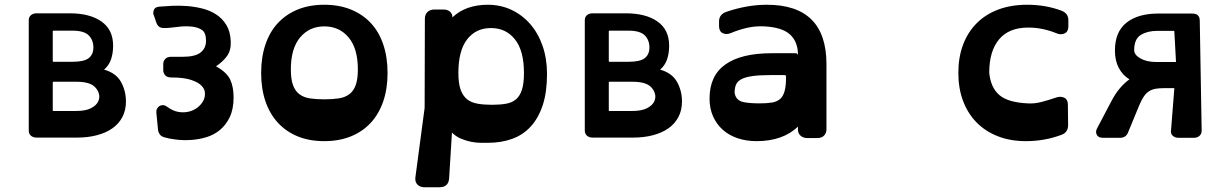

<svg xmlns="http://www.w3.org/2000/svg" viewBox="-20 -580 5135 808"><path d="M418 -287Q468 -273 489 -235.5Q510 -198 510 -153Q510 -116 495 -87.5Q480 -59 453 -40Q426 -21 388 -11Q350 -1 305 -1H134Q119 -1 110 -9Q101 -17 101 -31V-494Q101 -509 110.5 -516.5Q120 -524 134 -524H273Q358 -524 407 -489.5Q456 -455 456 -388Q456 -355 447 -329.5Q438 -304 418 -287ZM205 -451Q202 -451 202 -448V-323Q202 -320 205 -320H285Q334 -320 353.5 -335.5Q373 -351 373 -380Q373 -412 353 -431.5Q333 -451 285 -451ZM205 -236Q202 -236 202 -233V-115Q202 -113 205 -113H301Q340 -113 362.5 -124.5Q385 -136 393 -152.5Q401 -169 396 -186.5Q391 -204 376 -217Q354 -236 301 -236Z M889 -301Q934 -276 948.5 -245.5Q963 -215 963 -170Q963 -121 947 -87.5Q931 -54 905.5 -33Q880 -12 848 -2.5Q816 7 784 9Q752 11 722 7.5Q692 4 672 -2Q658 -6 652 -15Q646 -24 645 -34L638 -106Q637 -115 641 -122.5Q645 -130 651.5 -134Q658 -138 666.5 -137.5Q675 -137 683 -131Q707 -113 731 -109Q755 -105 776 -110.5Q797 -116 813 -129Q829 -142 837 -159Q843 -172 842.5 -188.5Q842 -205 828 -219.5Q814 -234 783.5 -244Q753 -254 700 -254Q684 -254 675.5 -263Q667 -272 667 -285V-309Q667 -323 675.5 -332Q684 -341 700 -341H749Q801 -341 824 -359Q847 -377 847 -408Q847 -442 830.5 -453.5Q814 -465 788 -468Q758 -471 729 -467Q713 -465 698.5 -463.5Q684 -462 672 -462Q657 -462 649.5 -467.5Q642 -473 637 -487L628 -514Q623 -521 626.5 -535.5Q630 -550 650 -552Q673 -554 704 -555.5Q735 -557 767.5 -554.5Q800 -552 832 -544Q864 -536 890 -519Q916 -502 932.5 -475Q949 -448 951 -408Q953 -369 936 -345Q919 -321 889 -301Z M1345 14Q1282 14 1233 -6Q1184 -26 1149.5 -63.5Q1115 -101 1097 -154Q1079 -207 1079 -273Q1079 -339 1097 -392.5Q1115 -446 1149.5 -483Q1184 -520 1233 -540Q1282 -560 1345 -560Q1407 -560 1456.5 -540Q1506 -520 1540.5 -483Q1575 -446 1593 -392.5Q1611 -339 1611 -273Q1611 -207 1593 -154Q1575 -101 1540.5 -63.5Q1506 -26 1456.5 -6Q1407 14 1345 14ZM1345 -469Q1282 -469 1243 -422.5Q1204 -376 1204 -288Q1204 -247 1213 -222Q1222 -197 1240 -183.5Q1258 -170 1284 -166Q1310 -162 1345 -162Q1379 -162 1405.5 -166Q1432 -170 1450 -183.5Q1468 -197 1477 -222Q1486 -247 1486 -288Q1486 -376 1447 -422.5Q1408 -469 1345 -469Z M1884 -507Q1940 -560 2033 -560Q2087 -560 2132.5 -538.5Q2178 -517 2211.5 -478.5Q2245 -440 2263.5 -386.5Q2282 -333 2282 -269Q2282 -192 2264 -137.5Q2246 -83 2213.5 -47.5Q2181 -12 2135 4.5Q2089 21 2033 21Q2022 21 2004 21Q1986 21 1964 17Q1943 13 1921 4Q1899 -5 1882 -22L1870 171Q1867 208 1830 208H1766Q1748 208 1737 197Q1726 186 1728 167L1767 -126L1768 -501Q1768 -519 1779 -529.5Q1790 -540 1808 -540H1846Q1863 -540 1873.5 -531Q1884 -522 1884 -507ZM2046 -462Q1983 -462 1946 -414.5Q1909 -367 1909 -273Q1909 -229 1918.5 -202.5Q1928 -176 1946 -162Q1964 -148 1990.5 -143.5Q2017 -139 2051 -139Q2084 -139 2109.5 -143.5Q2135 -148 2151.5 -162Q2168 -176 2176.5 -202.5Q2185 -229 2185 -273Q2185 -367 2147 -414.5Q2109 -462 2046 -462Z M2758 -287Q2808 -273 2829 -235.5Q2850 -198 2850 -153Q2850 -116 2835 -87.5Q2820 -59 2793 -40Q2766 -21 2728 -11Q2690 -1 2645 -1H2474Q2459 -1 2450 -9Q2441 -17 2441 -31V-494Q2441 -509 2450.5 -516.5Q2460 -524 2474 -524H2613Q2698 -524 2747 -489.5Q2796 -455 2796 -388Q2796 -355 2787 -329.5Q2778 -304 2758 -287ZM2545 -451Q2542 -451 2542 -448V-323Q2542 -320 2545 -320H2625Q2674 -320 2693.5 -335.5Q2713 -351 2713 -380Q2713 -412 2693 -431.5Q2673 -451 2625 -451ZM2545 -236Q2542 -236 2542 -233V-115Q2542 -113 2545 -113H2641Q2680 -113 2702.5 -124.5Q2725 -136 2733 -152.5Q2741 -169 2736 -186.5Q2731 -204 2716 -217Q2694 -236 2641 -236Z M3378 1Q3361 1 3349.5 -8.5Q3338 -18 3338 -36V-47Q3274 14 3164 14Q3120 14 3083.5 1.5Q3047 -11 3021 -34.5Q2995 -58 2980.5 -91Q2966 -124 2966 -165Q2966 -262 3033 -309Q3100 -356 3227 -356H3329Q3334 -356 3336 -352Q3338 -348 3338 -350Q3338 -404 3305 -434.5Q3272 -465 3197 -469Q3160 -471 3124.5 -463Q3089 -455 3056 -441Q3037 -433 3021.5 -440.5Q3006 -448 3006 -470V-490Q3006 -519 3036 -530Q3124 -560 3207 -560Q3458 -560 3458 -310V-36Q3458 -20 3448 -9.5Q3438 1 3419 1ZM3222 -264Q3176 -264 3147.5 -260Q3119 -256 3102.5 -248Q3086 -240 3079.5 -228Q3073 -216 3072 -200Q3071 -194 3071.5 -189.5Q3072 -185 3074 -179Q3082 -157 3106 -151Q3130 -145 3178 -145Q3208 -145 3229 -148.5Q3250 -152 3263 -163.5Q3276 -175 3282 -197Q3288 -219 3288 -257Q3288 -261 3286.5 -262.5Q3285 -264 3279 -264Z M4426 -440Q4367 -464 4307 -464Q4226 -464 4184.5 -414.5Q4143 -365 4143 -274Q4149 -212 4185 -180.5Q4221 -149 4304 -145Q4333 -143 4363.5 -151Q4394 -159 4426 -170Q4445 -176 4459.5 -168.5Q4474 -161 4474 -139L4475 -54Q4475 -23 4448 -13Q4377 14 4297 14Q4232 14 4179.5 -6.5Q4127 -27 4090 -64.5Q4053 -102 4033 -155Q4013 -208 4013 -273Q4013 -339 4033 -392Q4053 -445 4090.5 -482.5Q4128 -520 4181.5 -540Q4235 -560 4303 -560Q4381 -560 4447 -535Q4476 -524 4476 -495V-469Q4476 -447 4460.5 -439.5Q4445 -432 4426 -440Z M4733 -246Q4704 -264 4688 -294.5Q4672 -325 4672 -367Q4672 -446 4720.5 -484.5Q4769 -523 4854 -523H4997Q5029 -523 5029 -493L5037 -30Q5037 -16 5027.5 -8Q5018 0 5004 0H4940Q4925 0 4915.5 -8.5Q4906 -17 4908 -31L4922 -208Q4922 -209 4920 -209H4877Q4858 -209 4843.5 -206.5Q4829 -204 4816.5 -196.5Q4804 -189 4794 -174.5Q4784 -160 4774 -136L4727 -22Q4718 0 4693 0H4622Q4602 0 4595.5 -13Q4589 -26 4597 -40L4658 -156Q4675 -188 4694 -210Q4713 -232 4733 -246ZM4922 -448Q4922 -450 4919 -450H4848Q4809 -450 4781 -433Q4753 -416 4753 -369Q4753 -349 4779.5 -334Q4806 -319 4848 -319H4926Q4929 -319 4929 -320Z"/></svg>

Font: OpenDyslexic3
Style: Bold
Weight: 700
Designer: Abelardo Gonzalez
Version: Version 1.000;PS 001.001;hotconv 1.0.56